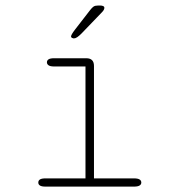

<svg xmlns="http://www.w3.org/2000/svg" viewBox="-20 -692 659 712"><path d="M148.5 0Q134.5 0 128.2 -4Q122 -8 122 -15Q122 -22.5 128.2 -26.5Q134.5 -30.5 148.5 -30.5H297V-445.5H180.5Q166.5 -445.5 160.2 -449.8Q154 -454 154 -461Q154 -468 160.2 -472Q166.5 -476 180.5 -476H300Q328.5 -476 328.5 -447.5V-30.5H477Q491 -30.5 497.5 -26.5Q504 -22.5 504 -15Q504 -8 497.5 -4Q491 0 477 0ZM253.5 -549.5Q251.5 -549.5 247.5 -551.2Q243.5 -553 243.5 -557Q243.5 -563 258 -582L314.5 -655Q321.5 -664 327.2 -667.8Q333 -671.5 344 -671.5H352Q358 -671.5 362.5 -669.5Q367 -667.5 367 -663Q367 -655.5 358 -646.5L281.5 -567Q273.5 -559 266.5 -554.2Q259.5 -549.5 253.5 -549.5Z"/></svg>

Font: Sono ExtraLight Monospace ExtraLight
Style: Regular
Weight: 250
Version: Version 2.112